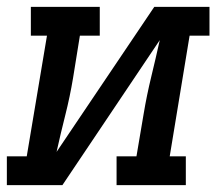

<svg xmlns="http://www.w3.org/2000/svg" viewBox="-29 -540 649 560"><path d="M-9 0V-84H49L108 -436H61V-520H262V-436H204L184 -312Q175 -258 161.5 -204.5Q148 -151 136 -97L421 -520H582V-436H524L466 -84H513V0H311V-84H369L390 -208Q399 -262 412 -315.5Q425 -369 437 -423L153 0Z"/></svg>

Font: Iosevka Etoile Medium Oblique
Style: Regular
Weight: 500
Italic angle: -9°
Designer: Belleve Invis
Foundry: Belleve Invis
Version: Version 15.5.2; ttfautohint (v1.8.4)